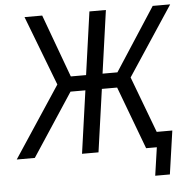

<svg xmlns="http://www.w3.org/2000/svg" viewBox="-72 -756 938 952"><g transform="rotate(-5 397.5 -280.0)"><path d="M662 140 689 -46 677 -76H766L735 140ZM-15 0 218 -353 85 -700H173L288 -387H364L408 -700H490L446 -387H520L723 -700H810L583 -356L717 0H629L512 -312H436L392 0H310L354 -312H280L75 0Z"/></g></svg>

Font: Finlandica
Style: Italic
Weight: 400
Italic angle: -8°
Designer: Niklas Ekholm, Juho Hiilivirta, Jaakko Suomalainen
Foundry: Helsinki Type Studio
Version: Version 1.064